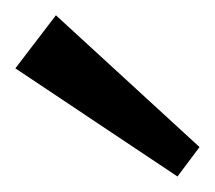

<svg xmlns="http://www.w3.org/2000/svg" viewBox="-20 -815 280 250"><path d="M239.8 -623.5 211.1 -585.2 0 -726 52.8 -795.1Z"/></svg>

Font: Pathway Extreme 8pt Thin
Style: Regular
Weight: 100
Version: Version 1.001;gftools[0.9.26]